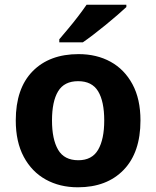

<svg xmlns="http://www.w3.org/2000/svg" viewBox="-20 -786 665 816"><path d="M577 -274Q577 -138 505.5 -64Q434 10 311 10Q234 10 174.5 -23Q115 -56 81 -119.5Q47 -183 47 -274Q47 -410 118.5 -483Q190 -556 314 -556Q391 -556 450 -523.5Q509 -491 543 -428Q577 -365 577 -274ZM201 -274Q201 -194 227 -149.5Q253 -105 313 -105Q371 -105 397 -149.5Q423 -194 423 -274Q423 -355 397 -398Q371 -441 312 -441Q253 -441 227 -398Q201 -355 201 -274ZM517 -756Q502 -742 479 -722Q456 -702 429 -680Q402 -658 376.5 -638.5Q351 -619 332 -606H232V-619Q248 -638 269.5 -663.5Q291 -689 312 -716.5Q333 -744 348 -766H517Z"/></svg>

Font: Noto Sans Meetei Mayek
Style: Bold
Weight: 700
Designer: Monotype Design Team and Neelakash Kshetrimayum
Foundry: Monotype Imaging Inc.
Version: Version 2.002; ttfautohint (v1.8.4.7-5d5b)